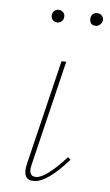

<svg xmlns="http://www.w3.org/2000/svg" viewBox="-47 -612 370 647"><g transform="rotate(5 138.5 -288.0)"><path d="M125 -536Q115 -536 109 -542.5Q103 -549 104 -558Q104 -567 110 -573Q116 -579 125 -579Q134 -579 140.5 -572.5Q147 -566 146 -557Q146 -548 139.5 -542Q133 -536 125 -536ZM255 -536Q234 -536 234 -558Q236 -579 256 -579Q265 -579 271 -573Q277 -567 277 -557Q276 -549 269.5 -542.5Q263 -536 255 -536ZM92 3Q51 3 64 -52L150 -407H166L80 -51Q70 -11 98 -11Q131 -11 200 -87L209 -79Q137 3 92 3Z"/></g></svg>

Font: EauTestText Thin
Style: Italic
Weight: 250
Italic angle: -12°
Designer: Christian Thalmann (Catharsis Fonts)
Version: Version 0.001;PS 000.001;hotconv 1.0.88;makeotf.lib2.5.64775